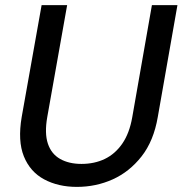

<svg xmlns="http://www.w3.org/2000/svg" viewBox="-20 -720 715 752"><path d="M281 12Q208 12 153 -17.5Q98 -47 73.5 -107.5Q49 -168 65 -262L143 -700H243L165 -261Q154 -198 167.5 -157.5Q181 -117 215.5 -97.5Q250 -78 299 -78Q350 -78 390.5 -97.5Q431 -117 459 -157.5Q487 -198 498 -261L575 -700H675L598 -262Q582 -168 534.5 -107.5Q487 -47 421.5 -17.5Q356 12 281 12Z"/></svg>

Font: DM Sans 9pt Medium
Style: Italic
Weight: 500
Italic angle: -10°
Version: Version 4.004;gftools[0.9.30]